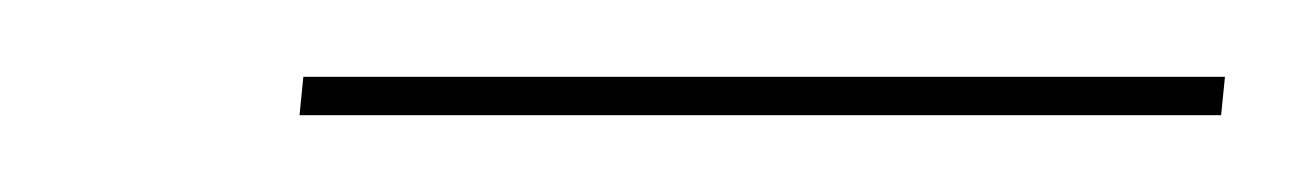

<svg xmlns="http://www.w3.org/2000/svg" viewBox="-20 -665 339 50"><path d="M59 -645H299L298 -635H58Z"/></svg>

Font: Lato Hairline
Style: Italic
Weight: 250
Italic angle: -7°
Designer: Lukasz Dziedzic
Foundry: Lukasz Dziedzic
Version: Version 1.104; Western+Polish opensource